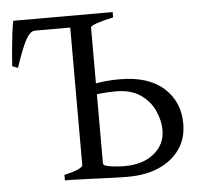

<svg xmlns="http://www.w3.org/2000/svg" viewBox="-47 -665 771 722"><g transform="rotate(-5 338.0 -304.0)"><path d="M408 7Q381 7 342.5 5.5Q304 4 265.5 2.5Q227 1 195 0L313 -48Q329 -40 352.5 -37Q376 -34 397 -34Q468 -34 510 -68.5Q552 -103 552 -157Q552 -193 535 -230.5Q518 -268 482 -292.5Q446 -317 390 -317Q357 -317 331.5 -314Q306 -311 282 -307L277 -345Q304 -352 337.5 -356.5Q371 -361 408 -361Q516 -361 574 -309Q632 -257 632 -174Q632 -118 603.5 -77.5Q575 -37 525 -15Q475 7 408 7ZM170 0V-21Q203 -28 221.5 -36.5Q240 -45 240 -51V-579Q240 -585 223 -589.5Q206 -594 170 -595V-615H404V-595Q371 -588 344.5 -579.5Q318 -571 318 -564V-51Q318 -45 336 -36.5Q354 -28 390 -21V0ZM107 -571Q89 -571 72.5 -541.5Q56 -512 31 -437L10 -445Q11 -465 14 -498.5Q17 -532 21 -565.5Q25 -599 29 -615H331L286 -571Z"/></g></svg>

Font: ChillKai
Style: Regular
Weight: 400
Designer: ChillType
Foundry: 寒蝉字型
Version: Version 2.000